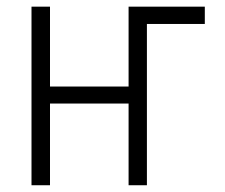

<svg xmlns="http://www.w3.org/2000/svg" viewBox="-20 -548 665 568"><path d="M127.9 -292H360.4V-528.3H585.9V-477.1H414.6V0H360.4V-241.7H127.9V0H73.2V-528.3H127.9Z"/></svg>

Font: MAUL Condensed Light
Style: Light
Weight: 300
Designer: MAUL
Version: Version 2.137; 2017; ttfautohint (v1.8.3)